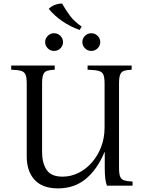

<svg xmlns="http://www.w3.org/2000/svg" viewBox="-20 -1028 814 1063"><path d="M301 15Q215 15 171.5 -32.5Q128 -80 128 -162V-565Q128 -600 121 -615.5Q114 -631 95.5 -636Q77 -641 42 -642V-665H283V-642Q256 -641 241 -636Q226 -631 219.5 -615.5Q213 -600 213 -565V-185Q213 -127 237.5 -88.5Q262 -50 326 -50Q373 -50 415 -71Q457 -92 489.5 -129.5Q522 -167 540.5 -216Q559 -265 559 -322V-565Q559 -600 552 -615.5Q545 -631 524.5 -636Q504 -641 465 -642V-665H709V-642Q682 -641 667 -636Q652 -631 645.5 -615.5Q639 -600 639 -565V-99Q639 -65 645.5 -49.5Q652 -34 668.5 -29Q685 -24 714 -23V0H572Q566 -16 563 -38.5Q560 -61 560 -100V-185H558Q519 -91 455.5 -38Q392 15 301 15ZM279 -746Q259 -746 244.5 -760.5Q230 -775 230 -795Q230 -815 244.5 -829.5Q259 -844 279 -844Q300 -844 314.5 -829.5Q329 -815 329 -795Q329 -775 314.5 -760.5Q300 -746 279 -746ZM485 -746Q465 -746 450.5 -760.5Q436 -775 436 -795Q436 -815 450.5 -829.5Q465 -844 485 -844Q506 -844 520.5 -829.5Q535 -815 535 -795Q535 -775 520.5 -760.5Q506 -746 485 -746ZM324 -1008Q343 -974 367 -941.5Q391 -909 432 -881L421 -862Q366 -882 322.5 -912.5Q279 -943 250 -979Q263 -993 284 -1001Q305 -1009 324 -1008Z"/></svg>

Font: Bona Nova SC
Style: Regular
Weight: 400
Designer: Mateusz Machalski
Foundry: Capitalics
Version: Version 4.001; ttfautohint (v1.8.4.7-5d5b)